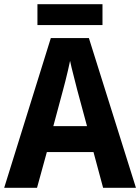

<svg xmlns="http://www.w3.org/2000/svg" viewBox="-20 -898 670 918"><path d="M473 0 427 -171H204L157 0H0L223 -716H405L630 0ZM349 -469Q342 -498 331.5 -538Q321 -578 315 -607Q311 -588 305 -561.5Q299 -535 292.5 -510Q286 -485 282 -470L235 -295H396ZM470 -878V-778H159V-878Z"/></svg>

Font: Noto Sans Ethiopic SemiCondensed
Style: Bold
Weight: 700
Width: 4
Designer: Monotype Design Team
Foundry: Monotype Imaging Inc.
Version: Version 2.102; ttfautohint (v1.8.4.7-5d5b)